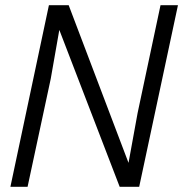

<svg xmlns="http://www.w3.org/2000/svg" viewBox="-20 -718 704 738"><path d="M20 0 168 -698H244L474 -92L509 -284L597 -698H664L515 0H440L208 -603L175 -415L86 0Z"/></svg>

Font: Azeret Mono Thin ExtraLight
Style: Italic
Weight: 250
Italic angle: -12°
Version: Version 1.002